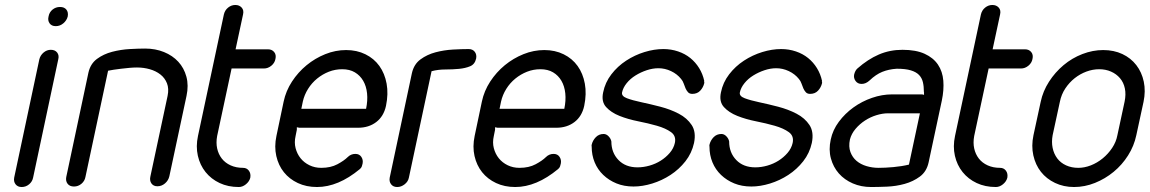

<svg xmlns="http://www.w3.org/2000/svg" viewBox="-20 -751 4617 771"><path d="M175 -685Q178 -702 191 -712.5Q204 -723 221 -723Q238 -723 246.5 -712.5Q255 -702 252 -685Q248 -669 234.5 -657.5Q221 -646 204 -646Q187 -646 179 -657.5Q171 -669 175 -685ZM138 -513Q142 -529 155 -540Q168 -551 184 -551Q201 -551 209.5 -540Q218 -529 214 -513L113 -38Q110 -22 97 -11Q84 0 67 0Q51 0 42.5 -11Q34 -22 37 -38Z M323 -40Q320 -24 307 -13Q294 -2 277 -2Q260 -2 251.5 -13Q243 -24 246 -40L335 -459Q343 -495 369.5 -514.5Q396 -534 430.5 -543Q465 -552 501 -554Q537 -556 563 -556Q604 -556 638.5 -542Q673 -528 696 -503Q719 -478 728.5 -443Q738 -408 729 -366L660 -43Q656 -26 642.5 -14.5Q629 -3 612 -3Q596 -3 588 -14.5Q580 -26 584 -43L653 -366Q659 -395 650.5 -416.5Q642 -438 624 -452Q606 -466 581.5 -473Q557 -480 530 -480Q516 -480 499.5 -478.5Q483 -477 466.5 -475Q450 -473 436.5 -471Q423 -469 414 -467Z M879 -693Q883 -710 896 -720.5Q909 -731 925 -731Q941 -731 950.5 -720.5Q960 -710 956 -693L926 -553H1056Q1072 -553 1081 -542Q1090 -531 1086 -514Q1083 -498 1069.5 -487Q1056 -476 1040 -476H910L852 -205Q847 -178 852 -155Q857 -132 870.5 -114.5Q884 -97 906 -87Q928 -77 956 -77Q971 -77 979.5 -65.5Q988 -54 985 -37Q981 -22 967.5 -11Q954 0 939 0Q896 0 862 -16Q828 -32 805.5 -60Q783 -88 774.5 -125.5Q766 -163 775 -205Z M1190 -314H1450Q1457 -347 1454 -376Q1451 -405 1438.5 -426.5Q1426 -448 1405 -460.5Q1384 -473 1354 -473Q1326 -473 1300.5 -463Q1275 -453 1253.5 -435.5Q1232 -418 1217 -394Q1202 -370 1196 -343ZM1376 -120Q1389 -133 1407 -133Q1423 -133 1431 -121Q1439 -109 1436 -94Q1435 -89 1433 -83Q1431 -77 1425 -72Q1338 0 1253 0Q1210 0 1176 -16Q1142 -32 1120 -59.5Q1098 -87 1089.5 -124.5Q1081 -162 1090 -205L1119 -343Q1128 -386 1152.5 -423.5Q1177 -461 1211 -489Q1245 -517 1286 -533.5Q1327 -550 1370 -550Q1413 -550 1447.5 -533Q1482 -516 1503.5 -486Q1525 -456 1532.5 -415Q1540 -374 1530 -326Q1521 -284 1491 -261Q1461 -238 1418 -238H1182L1172 -240V-230L1167 -205Q1161 -179 1167 -156Q1173 -133 1187 -115.5Q1201 -98 1222.5 -87.5Q1244 -77 1270 -77Q1308 -77 1335 -91.5Q1362 -106 1376 -120Z M1622 -38Q1619 -22 1605 -11Q1591 0 1575 0Q1559 0 1550.5 -11Q1542 -22 1545 -38L1634 -457Q1642 -493 1668.5 -512.5Q1695 -532 1729 -541Q1763 -550 1799 -552Q1835 -554 1862 -554Q1878 -554 1886.5 -543Q1895 -532 1892 -516Q1887 -493 1868 -485Q1849 -477 1823.5 -474.5Q1798 -472 1768.5 -472Q1739 -472 1713 -465Z M1986 -314H2246Q2253 -347 2250 -376Q2247 -405 2234.5 -426.5Q2222 -448 2201 -460.5Q2180 -473 2150 -473Q2122 -473 2096.5 -463Q2071 -453 2049.5 -435.5Q2028 -418 2013 -394Q1998 -370 1992 -343ZM2172 -120Q2185 -133 2203 -133Q2219 -133 2227 -121Q2235 -109 2232 -94Q2231 -89 2229 -83Q2227 -77 2221 -72Q2134 0 2049 0Q2006 0 1972 -16Q1938 -32 1916 -59.5Q1894 -87 1885.5 -124.5Q1877 -162 1886 -205L1915 -343Q1924 -386 1948.5 -423.5Q1973 -461 2007 -489Q2041 -517 2082 -533.5Q2123 -550 2166 -550Q2209 -550 2243.5 -533Q2278 -516 2299.5 -486Q2321 -456 2328.5 -415Q2336 -374 2326 -326Q2317 -284 2287 -261Q2257 -238 2214 -238H1978L1968 -240V-230L1963 -205Q1957 -179 1963 -156Q1969 -133 1983 -115.5Q1997 -98 2018.5 -87.5Q2040 -77 2066 -77Q2104 -77 2131 -91.5Q2158 -106 2172 -120Z M2807 -425Q2809 -423 2808 -417Q2804 -400 2792 -387Q2780 -374 2760 -374Q2749 -374 2743 -380.5Q2737 -387 2733 -396Q2729 -405 2725.5 -415.5Q2722 -426 2715 -434Q2699 -454 2674.5 -465.5Q2650 -477 2624 -477Q2601 -477 2577 -469Q2553 -461 2532 -448Q2511 -435 2496.5 -417Q2482 -399 2478 -380Q2475 -365 2497.5 -356.5Q2520 -348 2555.5 -340.5Q2591 -333 2631.5 -322.5Q2672 -312 2705.5 -294.5Q2739 -277 2757.5 -249Q2776 -221 2767 -177Q2758 -136 2732.5 -103.5Q2707 -71 2672.5 -48.5Q2638 -26 2599 -14Q2560 -2 2524 -2Q2486 -2 2455.5 -14.5Q2425 -27 2402.5 -48.5Q2380 -70 2368 -99Q2356 -128 2356 -162Q2355 -166 2356 -170Q2360 -187 2372.5 -200Q2385 -213 2404 -213Q2415 -213 2424 -203.5Q2433 -194 2435 -183Q2435 -138 2463.5 -108.5Q2492 -79 2540 -79Q2564 -79 2588.5 -86Q2613 -93 2633.5 -106Q2654 -119 2669.5 -137Q2685 -155 2690 -177Q2696 -205 2674.5 -220.5Q2653 -236 2618 -246Q2583 -256 2542.5 -264Q2502 -272 2468 -285.5Q2434 -299 2414 -321Q2394 -343 2402 -380Q2410 -420 2435 -452.5Q2460 -485 2494.5 -507.5Q2529 -530 2568 -542Q2607 -554 2644 -554Q2675 -554 2703 -544.5Q2731 -535 2752 -518Q2773 -501 2787.5 -477.5Q2802 -454 2808 -426Z M3280 -425Q3282 -423 3281 -417Q3277 -400 3265 -387Q3253 -374 3233 -374Q3222 -374 3216 -380.5Q3210 -387 3206 -396Q3202 -405 3198.5 -415.5Q3195 -426 3188 -434Q3172 -454 3147.5 -465.5Q3123 -477 3097 -477Q3074 -477 3050 -469Q3026 -461 3005 -448Q2984 -435 2969.5 -417Q2955 -399 2951 -380Q2948 -365 2970.5 -356.5Q2993 -348 3028.5 -340.5Q3064 -333 3104.5 -322.5Q3145 -312 3178.5 -294.5Q3212 -277 3230.5 -249Q3249 -221 3240 -177Q3231 -136 3205.5 -103.5Q3180 -71 3145.5 -48.5Q3111 -26 3072 -14Q3033 -2 2997 -2Q2959 -2 2928.5 -14.5Q2898 -27 2875.5 -48.5Q2853 -70 2841 -99Q2829 -128 2829 -162Q2828 -166 2829 -170Q2833 -187 2845.5 -200Q2858 -213 2877 -213Q2888 -213 2897 -203.5Q2906 -194 2908 -183Q2908 -138 2936.5 -108.5Q2965 -79 3013 -79Q3037 -79 3061.5 -86Q3086 -93 3106.5 -106Q3127 -119 3142.5 -137Q3158 -155 3163 -177Q3169 -205 3147.5 -220.5Q3126 -236 3091 -246Q3056 -256 3015.5 -264Q2975 -272 2941 -285.5Q2907 -299 2887 -321Q2867 -343 2875 -380Q2883 -420 2908 -452.5Q2933 -485 2967.5 -507.5Q3002 -530 3041 -542Q3080 -554 3117 -554Q3148 -554 3176 -544.5Q3204 -535 3225 -518Q3246 -501 3260.5 -477.5Q3275 -454 3281 -426Z M3683 -372 3691 -370Q3690 -372 3690.5 -376Q3691 -380 3690 -382Q3690 -404 3686 -421Q3682 -438 3670.5 -450Q3659 -462 3637.5 -468.5Q3616 -475 3581 -475Q3549 -473 3523 -462.5Q3497 -452 3472 -428Q3457 -414 3440 -414Q3424 -414 3415.5 -426Q3407 -438 3410 -452Q3414 -468 3423 -476Q3465 -513 3509 -532Q3553 -551 3604 -551Q3658 -551 3693 -535Q3728 -519 3746.5 -491.5Q3765 -464 3768 -427Q3771 -390 3762 -347L3709 -99Q3701 -62 3674 -42Q3647 -22 3612.5 -12.5Q3578 -3 3541.5 -1.5Q3505 0 3478 0Q3438 0 3404.5 -14.5Q3371 -29 3348.5 -54.5Q3326 -80 3316.5 -115Q3307 -150 3316 -191Q3324 -229 3348.5 -262Q3373 -295 3407 -319.5Q3441 -344 3481.5 -358Q3522 -372 3562 -372ZM3674 -296H3546Q3524 -296 3499.5 -288.5Q3475 -281 3453.5 -267Q3432 -253 3415.5 -233.5Q3399 -214 3393 -191Q3387 -162 3395 -140.5Q3403 -119 3419.5 -105Q3436 -91 3459.5 -84Q3483 -77 3508 -77Q3534 -77 3567.5 -80Q3601 -83 3630 -90Z M3919 -693Q3923 -710 3936 -720.5Q3949 -731 3965 -731Q3981 -731 3990.5 -720.5Q4000 -710 3996 -693L3966 -553H4096Q4112 -553 4121 -542Q4130 -531 4126 -514Q4123 -498 4109.5 -487Q4096 -476 4080 -476H3950L3892 -205Q3887 -178 3892 -155Q3897 -132 3910.5 -114.5Q3924 -97 3946 -87Q3968 -77 3996 -77Q4011 -77 4019.5 -65.5Q4028 -54 4025 -37Q4021 -22 4007.5 -11Q3994 0 3979 0Q3936 0 3902 -16Q3868 -32 3845.5 -60Q3823 -88 3814.5 -125.5Q3806 -163 3815 -205Z M4159 -342Q4168 -385 4192.5 -423Q4217 -461 4251 -489.5Q4285 -518 4326.5 -534Q4368 -550 4410 -550Q4453 -550 4487 -534Q4521 -518 4543 -489.5Q4565 -461 4573 -423Q4581 -385 4572 -342L4543 -208Q4534 -165 4510 -127Q4486 -89 4452 -61Q4418 -33 4377 -16.5Q4336 0 4293 0Q4251 0 4216.5 -16.5Q4182 -33 4160 -61Q4138 -89 4129.5 -127Q4121 -165 4130 -208ZM4207 -208Q4202 -181 4207 -157Q4212 -133 4225.5 -115Q4239 -97 4261 -87Q4283 -77 4310 -77Q4335 -77 4360.5 -87Q4386 -97 4408 -115Q4430 -133 4446 -157Q4462 -181 4467 -208L4496 -343Q4502 -372 4497 -396Q4492 -420 4477.5 -437Q4463 -454 4441.5 -463.5Q4420 -473 4394 -473Q4368 -473 4342.5 -463.5Q4317 -454 4295.5 -437Q4274 -420 4258 -396Q4242 -372 4236 -342Z"/></svg>

Font: VDS Compensated
Style: Light Italic
Weight: 300
Italic angle: -12°
Designer: artmaker
Foundry: artmaker
Version: Version 1.000 2012 initial release